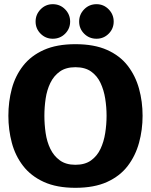

<svg xmlns="http://www.w3.org/2000/svg" viewBox="-20 -887 721 917"><path d="M340 10Q251 10 189.5 -18Q128 -46 90.5 -94.5Q53 -143 36.5 -205Q20 -267 20 -334Q20 -402 36.5 -463.5Q53 -525 90.5 -573Q128 -621 189.5 -648.5Q251 -676 340 -676Q430 -676 491.5 -648.5Q553 -621 590 -573Q627 -525 644 -463.5Q661 -402 661 -334Q661 -267 644 -205Q627 -143 590 -94.5Q553 -46 491.5 -18Q430 10 340 10ZM340 -100Q386 -100 415 -121Q444 -142 460 -176Q476 -210 482.5 -251.5Q489 -293 489 -334Q489 -375 482.5 -416Q476 -457 460 -491Q444 -525 415 -545.5Q386 -566 340 -566Q295 -566 266 -545.5Q237 -525 220.5 -491Q204 -457 198 -416Q192 -375 192 -334Q192 -293 198 -251.5Q204 -210 220.5 -176Q237 -142 266 -121Q295 -100 340 -100ZM232 -702Q198 -702 174 -726Q150 -750 150 -784Q150 -818 174 -842.5Q198 -867 232 -867Q267 -867 291 -842.5Q315 -818 315 -784Q315 -750 291 -726Q267 -702 232 -702ZM441 -702Q406 -702 382 -726Q358 -750 358 -784Q358 -818 382 -842.5Q406 -867 441 -867Q475 -867 499 -842.5Q523 -818 523 -784Q523 -750 499 -726Q475 -702 441 -702Z"/></svg>

Font: Epunda Sans ExtraBold
Style: Regular
Weight: 800
Designer: Simon Atzbach
Foundry: typofactur
Version: Version 2.204; ttfautohint (v1.8.4.7-5d5b)